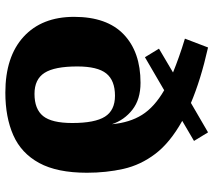

<svg xmlns="http://www.w3.org/2000/svg" viewBox="-60 -725 798 718"><g transform="rotate(90 339.0 -366.0)"><path d="M326.5 13Q192 13 117.5 -55.2Q43 -123.5 43 -244Q43 -367 108.8 -429.8Q174.5 -492.5 289.5 -492.5Q351.5 -492.5 390.2 -462.2Q429 -432 444.5 -385.5Q438.5 -452 409.5 -498.2Q380.5 -544.5 317.5 -581L194 -509L162 -561.5L251 -614Q224 -625 192.5 -636.2Q161 -647.5 124.5 -658.5L157.5 -745Q219.5 -731 271 -715Q322.5 -699 365 -681L475 -745L507 -692.5L432 -648.5Q513.5 -603 555.2 -548Q597 -493 611.5 -428.8Q626 -364.5 626 -292Q626 -180.5 589.5 -113.5Q553 -46.5 485.8 -16.8Q418.5 13 326.5 13ZM331 -96Q388 -96 414 -128.2Q440 -160.5 440 -237Q440 -322 416.2 -359.5Q392.5 -397 338 -397Q281 -397 254.8 -364.5Q228.5 -332 228.5 -256Q228.5 -171 252.5 -133.5Q276.5 -96 331 -96Z"/></g></svg>

Font: Newsreader 6pt
Style: Bold
Weight: 700
Designer: Hugues Gentile
Foundry: Production Type
Version: Version 1.003; ttfautohint (v1.8.3)